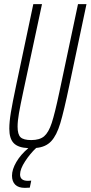

<svg xmlns="http://www.w3.org/2000/svg" viewBox="-20 -708 438 928"><path d="M398 -688 315 -295Q289 -171 271.5 -112.5Q254 -54 227.5 -25.5Q201 3 155 7Q126 34 101.5 71.5Q77 109 77 135Q77 166 115 166L131 165L124 199Q114 200 100 200Q69 200 53.5 184.5Q38 169 38 141Q38 111 59 75Q80 39 117 8Q68 6 46.5 -16Q25 -38 25 -86Q25 -119 32.5 -164.5Q40 -210 58 -295L141 -688H183L92 -263Q78 -198 71.5 -160Q65 -122 65 -96Q65 -58 79.5 -44.5Q94 -31 131 -31Q172 -31 193.5 -49.5Q215 -68 230 -113.5Q245 -159 267 -263L357 -688Z"/></svg>

Font: Saira Ultra Condensed ExLight
Style: Italic
Weight: 200
Width: 1
Italic angle: -12°
Designer: Hector Gatti with collaboration of the Omnibus-Type team
Foundry: Omnibus-Type
Version: Version 1.001; ttfautohint (v1.8)